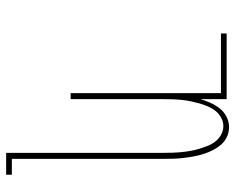

<svg xmlns="http://www.w3.org/2000/svg" viewBox="-92 -684 783 640"><g transform="rotate(-90 300.0 -363.5)"><path d="M197 8Q180 8 164.5 1Q149 -6 138 -19Q127 -32 119.5 -47Q112 -62 107 -78Q102 -94 99 -110.5Q96 -127 94 -143.5Q92 -160 91.5 -176.5Q91 -193 91 -210V-716H38V-735H111V-210Q111 -195 111.5 -180Q112 -165 113.5 -150Q115 -135 117.5 -120.5Q120 -106 124.5 -91.5Q129 -77 134.5 -63Q140 -49 149 -37.5Q158 -26 171.5 -18.5Q185 -11 200 -11Q215 -11 228.5 -18.5Q242 -26 251 -37.5Q260 -49 266 -63Q272 -77 276 -91.5Q280 -106 283 -120.5Q286 -135 287.5 -150Q289 -165 289.5 -180Q290 -195 290 -210V-520H310V-19H509V0H290V-87Q285 -70 277.5 -53.5Q270 -37 259 -23Q248 -9 231.5 -0.5Q215 8 197 8Z"/></g></svg>

Font: Iosevka HT Thin Extended
Style: Regular
Weight: 100
Width: 7
Monospace: yes
Designer: Belleve Invis
Foundry: Belleve Invis
Version: Version 32.3.0; ttfautohint (v1.8.4)